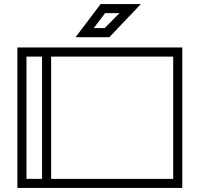

<svg xmlns="http://www.w3.org/2000/svg" viewBox="-20 -930 986 950"><path d="M882 -695V0H66V-695ZM188 -45V-650H111V-45ZM837 -650H233V-45H837ZM677 -910 521 -746H354L478 -910ZM571 -865H500L444 -791H498Z"/></svg>

Font: Geostar
Style: Regular
Weight: 400
Designer: Joe Prince
Foundry: Joe Prince
Version: Version 1.002